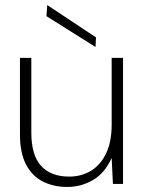

<svg xmlns="http://www.w3.org/2000/svg" viewBox="-20 -728 577 760"><path d="M246 12Q192 12 149.5 -9.5Q107 -31 83 -77Q59 -123 59 -196V-499H104V-203Q104 -114 142.5 -71.5Q181 -29 254 -29Q303 -29 341 -52.5Q379 -76 400.5 -122Q422 -168 422 -234V-499H467V0H427L422 -103Q396 -44 349 -16Q302 12 246 12ZM358 -542 164 -664 167 -708 360 -580Z"/></svg>

Font: DM Sans 20pt ExtraLight
Style: Regular
Weight: 250
Version: Version 4.004;gftools[0.9.30]